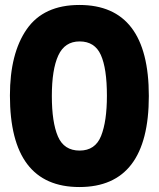

<svg xmlns="http://www.w3.org/2000/svg" viewBox="-20 -745 640 774"><path d="M580 -358Q580 -725 300 -725Q156 -725 88 -627.5Q20 -530 20 -360Q20 9 300 9Q580 9 580 -358ZM189 -358Q189 -465 215 -521.5Q241 -578 301 -578Q362 -578 386.5 -523.5Q411 -469 411 -359Q411 -256 387.5 -197Q364 -138 301 -138Q238 -138 213.5 -195Q189 -252 189 -358Z"/></svg>

Font: Noto Sans Mono UI ExtraBold
Style: Regular
Weight: 800
Designer: Monotype Design team
Foundry: Monotype Imaging Inc.
Version: 1.000